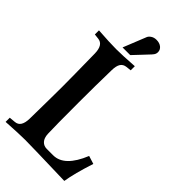

<svg xmlns="http://www.w3.org/2000/svg" viewBox="-280 -1001 1080 1080"><g transform="rotate(45 260.0 -461.0)"><path d="M3.4 1.5V-31.7L41.5 -35.2H41Q85 -38.6 86.4 -106.9Q89.4 -293 89.4 -366.2Q89.4 -439.5 86.4 -625.5Q85 -692.9 41 -697.8L10.7 -701.2V-733.9Q105 -727.5 153.3 -727.5Q201.7 -727.5 295.9 -733.9V-701.2L265.6 -697.8Q242.7 -695.3 231.4 -678Q220.2 -660.6 219.7 -625.5Q216.8 -501.5 216.8 -366.2Q216.8 -173.3 219.2 -119.1Q220.7 -87.4 235.8 -71Q251 -54.7 274.4 -54.7H325.2Q414.1 -54.7 471.2 -195.3L519.5 -180.2Q482.4 -65.9 471.7 2.9Q201.2 -4.9 153.3 -4.9Q106.9 -4.9 3.4 1.5ZM233.4 -759.8H172.4L227.5 -897Q231.9 -907.7 245.4 -916.5Q258.8 -925.3 277.8 -925.3Q301.8 -925.3 317.1 -913.1Q332.5 -900.9 332.5 -881.3Q332.5 -864.7 318.8 -851.1H319.3Q305.2 -836.4 276.4 -805.4Q247.6 -774.4 233.4 -759.8Z"/></g></svg>

Font: Flanker
Style: Bold
Weight: 700
Designer: Flanker
Foundry: Flanker
Version: Version 2.021